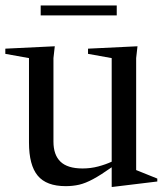

<svg xmlns="http://www.w3.org/2000/svg" viewBox="-24 -690 620 722"><path d="M177 -157.5Q177 -107.5 203.5 -82Q230 -56.5 286.5 -56.5Q317 -56.5 345.2 -64Q373.5 -71.5 396 -82V-471.5L307 -487.5V-507L493 -516L488 -471.5V-50.5L567.5 -18.5V-7.5L398.5 13H396V-61Q355 -32 326.2 -16.5Q297.5 -1 273.8 4.5Q250 10 223 10Q150.5 10 117.8 -29.5Q85 -69 85 -154V-471.5L-4 -487.5V-507L182 -516L177 -471.5ZM129 -632V-669.5H415V-632Z"/></svg>

Font: Newsreader Display
Style: Regular
Weight: 400
Designer: Hugues Gentile
Foundry: Production Type
Version: Version 1.001